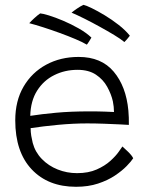

<svg xmlns="http://www.w3.org/2000/svg" viewBox="-20 -764 588 774"><path d="M517 -126Q509 -113.5 490.5 -94.5Q472 -75.5 443.2 -56.2Q414.5 -37 375.2 -24Q336 -11 286.5 -11Q174 -11 107.8 -81.2Q41.5 -151.5 41.5 -279Q41.5 -357.5 75 -414.8Q108.5 -472 166.2 -503.2Q224 -534.5 297 -534.5Q388.5 -534.5 438.5 -475Q488.5 -415.5 497.5 -318.5Q500 -289.5 499.5 -260.5Q491.5 -261 463.8 -262.5Q436 -264 400 -265.2Q364 -266.5 331.5 -266.5Q276 -266.5 214.8 -260.8Q153.5 -255 103.5 -247.5Q103.5 -231.5 106 -216.5Q108.5 -201.5 112 -187.5Q122 -150.5 148.8 -123Q175.5 -95.5 212.5 -80.8Q249.5 -66 290.5 -66Q336.5 -66 369.8 -80.8Q403 -95.5 425 -115.5Q447 -135.5 458.8 -152.5Q470.5 -169.5 473.5 -173.5Q480 -168 496 -152.5Q512 -137 517 -126ZM102 -297Q146.5 -304 205.8 -309.5Q265 -315 340 -315Q378.5 -315 403.8 -314Q429 -313 439.5 -312.5Q439.5 -333 435 -355.5Q428.5 -384.5 412.2 -414Q396 -443.5 366.8 -463Q337.5 -482.5 292.5 -482.5Q241.5 -482.5 198.8 -461.2Q156 -440 129.8 -398.8Q103.5 -357.5 102 -297ZM316.5 -744.5Q326.5 -742.5 349.8 -731.2Q373 -720 402 -702.5Q431 -685 458.5 -663.5Q486 -642 503.5 -620Q500 -615 492 -605.8Q484 -596.5 481.5 -594.5Q466.5 -607 440 -623Q413.5 -639 382.2 -656.2Q351 -673.5 321 -688.5Q291 -703.5 268.5 -713Q276 -719.5 290.2 -729.2Q304.5 -739 316.5 -744.5ZM142 -710Q152 -709.5 177.2 -701.8Q202.5 -694 234.5 -680.5Q266.5 -667 297.2 -649.5Q328 -632 348.5 -612.5Q346.5 -608.5 339.5 -597.5Q332.5 -586.5 330 -584Q313.5 -594 284.5 -606.2Q255.5 -618.5 221.2 -631Q187 -643.5 154.2 -654Q121.5 -664.5 98 -670.5Q105 -678.5 118 -690.5Q131 -702.5 142 -710Z"/></svg>

Font: Grandstander ExtraLight
Style: Regular
Weight: 200
Designer: Tyler Finck
Foundry: Etcetera Type Co
Version: Version 1.200; ttfautohint (v1.8.3)